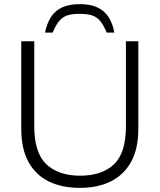

<svg xmlns="http://www.w3.org/2000/svg" viewBox="-20 -900 773 930"><path d="M367 10Q281 10 217.5 -20.5Q154 -51 118.5 -114.5Q83 -178 83 -276V-700H146V-289Q146 -159 205 -104Q264 -49 368 -49Q474 -49 532 -104Q590 -159 590 -289V-700H650V-276Q650 -178 614.5 -115Q579 -52 516 -21Q453 10 367 10ZM198 -742Q207 -786 226.5 -817Q246 -848 280.5 -864Q315 -880 366 -880Q418 -880 452 -864Q486 -848 506 -817Q526 -786 534 -742H497Q482 -778 466 -797.5Q450 -817 427 -825Q404 -833 366 -833Q328 -833 305 -825Q282 -817 266 -797.5Q250 -778 235 -742Z"/></svg>

Font: REM ExtraLight
Style: Regular
Weight: 250
Designer: Octavio Pardo
Foundry: Ashler Design
Version: Version 1.005;gftools[0.9.28]